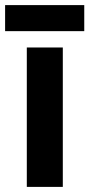

<svg xmlns="http://www.w3.org/2000/svg" viewBox="-33 -732 350 752"><path d="M213 0H72V-546H213ZM297 -712V-610H-13V-712Z"/></svg>

Font: Noto Sans Gujarati SemiCondensed
Style: Bold
Weight: 700
Width: 4
Designer: Jelle Bosma - Monotype Design Team, Universal Thirst
Foundry: Monotype Imaging Inc.
Version: Version 2.106; ttfautohint (v1.8.4.7-5d5b)